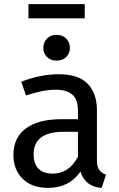

<svg xmlns="http://www.w3.org/2000/svg" viewBox="-20 -899 579 931"><path d="M473 12Q394 7 370 -67Q316 12 213 12Q134 12 89.5 -32.5Q45 -77 45 -147Q45 -232 106 -276.5Q167 -321 277 -321H358V-360Q358 -417 330.5 -440.5Q303 -464 248 -464Q190 -464 106 -436L83 -503Q177 -539 265 -539Q360 -539 405 -493Q450 -447 450 -364V-123Q450 -89 462 -74Q474 -59 494 -52ZM234 -57Q315 -57 358 -139V-260H289Q144 -260 143 -152Q143 -59 234 -57ZM254 -605Q226 -605 208 -622.5Q190 -640 190 -667Q190 -693 207.5 -711.5Q225 -730 254 -730Q284 -730 301.5 -711.5Q319 -693 319 -667Q319 -641 301.5 -623Q284 -605 254 -605ZM391 -810H118V-879H391Z"/></svg>

Font: Trujillo
Style: Regular
Weight: 400
Designer: Fira Sans original fonts by bBox Type GmbH, Carrois Corporate GbR, & Edenspiekermann AG / Changes by Cristiano Sobral
Foundry: Fira Sans original fonts by bBox Type GmbH, Carrois Corporate GbR, & Edenspiekermann AG / Changes by Cristiano Sobral
Version: Version 4.301;October 17, 2021;FontCreator 14.0.0.2814 64-bi